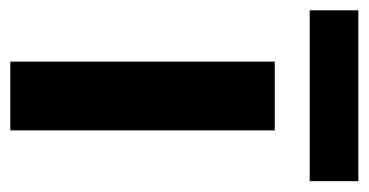

<svg xmlns="http://www.w3.org/2000/svg" viewBox="-214 -510 698 363"><g transform="rotate(90 134.5 -329.0)"><path d="M0 0ZM70 -500H200V0H70ZM-27 -658H296V-566H-27Z"/></g></svg>

Font: PT Sans
Style: Bold
Weight: 700
Version: Version 2.003W OFL; ttfautohint (v1.6)